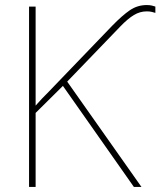

<svg xmlns="http://www.w3.org/2000/svg" viewBox="-20 -740 640 760"><path d="M95 0V-714H121V-322Q135 -338 146 -349.5Q157 -361 172 -376L424 -638Q464 -679 494 -699.5Q524 -720 561 -720Q573 -720 581 -718Q589 -716 595 -714V-689Q589 -691 580.5 -693Q572 -695 561 -695Q534 -695 510 -680.5Q486 -666 457 -636L246 -417L540 0H510L229 -400L121 -293V0Z"/></svg>

Font: Noto Sans Mono Thin
Style: Regular
Weight: 100
Designer: Monotype Design Team
Foundry: Monotype Imaging Inc.
Version: Version 2.014